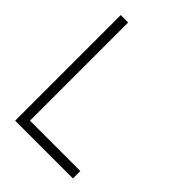

<svg xmlns="http://www.w3.org/2000/svg" viewBox="-204 -800 900 900"><g transform="rotate(45 246.5 -350.0)"><path d="M60 0V-700H109V-49H443V0Z"/></g></svg>

Font: Urbanist ExtraLight
Style: Regular
Weight: 200
Designer: Corey Hu
Foundry: Corey Hu
Version: Version 1.330; ttfautohint (v1.8.4.7-5d5b)